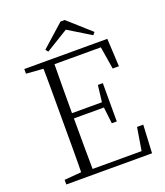

<svg xmlns="http://www.w3.org/2000/svg" viewBox="-162 -1022 971 1130"><g transform="rotate(-20 323.0 -456.5)"><path d="M378 -913 519 -787 506 -771 341 -872H389L224 -771L211 -787L352 -913ZM56 0V-29L188 -40H198V0ZM162 0Q164 -83 164 -166Q164 -249 164 -333V-390Q164 -474 164 -557.5Q164 -641 162 -723H233Q232 -641 231.5 -556Q231 -471 231 -377V-357Q231 -255 231.5 -169Q232 -83 233 0ZM198 0V-33H569L536 -11L563 -176H602L593 0ZM198 -350V-383H436V-350ZM431 -247 418 -358V-379L431 -487H462V-247ZM56 -694V-723H198V-684H188ZM546 -548 519 -714 553 -689H198V-723H576L585 -548Z"/></g></svg>

Font: Source Han Serif JP VF
Style: Regular
Weight: 250
Designer: Ryoko NISHIZUKA 西塚涼子 (kana & ideographs); Frank Grießhammer (Latin, Greek & Cyrillic); Wenlong ZHANG 张文龙 (bopomofo); San
Foundry: Adobe
Version: Version 2.001;hotconv 1.1.0;makeotfexe 2.6.0